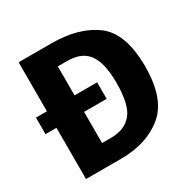

<svg xmlns="http://www.w3.org/2000/svg" viewBox="-156 -840 977 987"><g transform="rotate(-30 332.5 -346.5)"><path d="M79 -693V-402H14V-304H79V0H287C389 0 472 -26 536 -79C600 -131 632 -221 632 -350C632 -481 599 -571 534 -620C468 -669 381 -693 272 -693ZM243 -119V-304H377V-402H243V-574H295C397 -574 462 -529 462 -350C462 -263 448 -203 420 -170C392 -136 351 -119 297 -119Z"/></g></svg>

Font: Fira Sans
Style: Bold
Weight: 700
Designer: Carrois Corporate & Edenspiekermann AG
Foundry: Carrois Corporate GbR & Edenspiekermann AG
Version: Version 4.203